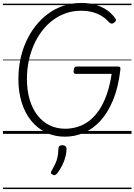

<svg xmlns="http://www.w3.org/2000/svg" viewBox="-20 -910 914 1305"><path d="M421 19Q350 19 292 -9.5Q234 -38 192 -89.5Q150 -141 127.5 -213Q105 -285 105 -372Q105 -440 118 -504Q131 -568 157 -626Q183 -684 220.5 -732Q258 -780 305.5 -815.5Q353 -851 410.5 -870.5Q468 -890 534 -890Q581 -890 623 -879Q665 -868 700.5 -845.5Q736 -823 763 -786Q770 -777 767.5 -770Q765 -763 755 -755Q746 -749 738.5 -749.5Q731 -750 721 -759Q697 -786 668 -803Q639 -820 605 -828.5Q571 -837 531 -837Q476 -837 427.5 -820Q379 -803 338 -772Q297 -741 264.5 -698Q232 -655 209.5 -603.5Q187 -552 175 -494Q163 -436 163 -374Q163 -296 181.5 -233.5Q200 -171 234.5 -126.5Q269 -82 317 -58.5Q365 -35 423 -35Q468 -35 510 -48.5Q552 -62 588 -90Q624 -118 654 -162.5Q684 -207 705.5 -268Q727 -329 739 -408H496Q485 -408 482 -414.5Q479 -421 481 -433Q483 -447 487.5 -452.5Q492 -458 503 -458H779Q792 -458 796 -453Q800 -448 798 -435Q784 -315 748.5 -229.5Q713 -144 662.5 -89Q612 -34 550.5 -7.5Q489 19 421 19ZM337 277Q327 272 326 265.5Q325 259 332 248Q347 222 356.5 201.5Q366 181 371 157.5Q376 134 377 101Q377 89 383.5 83Q390 77 403 77Q418 77 425.5 84.5Q433 92 432 104Q432 127 425 155Q418 183 404 211.5Q390 240 370 267Q362 276 354.5 279.5Q347 283 337 277ZM0 365H874V375H0ZM0 -20H874V0H0ZM0 -505H874V-500H0ZM0 -885H874V-875H0Z"/></svg>

Font: Playwrite GB S Guides
Style: Italic
Weight: 400
Italic angle: -7.01216°
Designer: Veronika Burian, José Scaglione
Foundry: TypeTogether
Version: Version 1.002